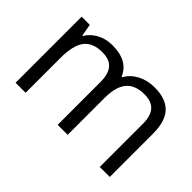

<svg xmlns="http://www.w3.org/2000/svg" viewBox="-85 -822 1100 1100"><g transform="rotate(45 465.0 -272.5)"><path d="M668 -544.9Q759.8 -544.9 804.4 -497.6Q849.1 -450.2 849.1 -349.1V0H768.1V-348.1Q768.1 -412.6 740.5 -444.1Q712.9 -475.6 655.8 -475.6Q580.1 -475.6 543.9 -432.4Q507.8 -389.2 507.8 -298.8V0H426.8V-348.1Q426.8 -412.6 399.2 -444.1Q371.6 -475.6 314 -475.6Q237.3 -475.6 202.1 -430.2Q167 -384.8 167 -280.8V0H85.9V-535.2H151.9L165 -461.9H168.9Q191.9 -501 233.6 -522.9Q275.4 -544.9 327.1 -544.9Q452.1 -544.9 491.2 -454.1H495.1Q519 -496.6 564.7 -520.8Q610.4 -544.9 668 -544.9Z"/></g></svg>

Font: Open Sans Hebrew
Style: Regular
Weight: 400
Foundry: Ascender Corporation, Yanek Iontef
Version: Version 2.001;PS 002.001;hotconv 1.0.70;makeotf.lib2.5.58329